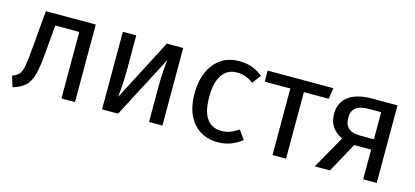

<svg xmlns="http://www.w3.org/2000/svg" viewBox="-51 -894 2725 1260"><g transform="rotate(15 1311.5 -263.5)"><path d="M481 -527V0H389V-452H226L211 -276Q202 -169 188.5 -116Q175 -63 146.5 -34.5Q118 -6 60 12L37 -61Q71 -73 85 -92Q99 -111 106 -150Q113 -189 121 -286L142 -527Z M1075 0H984V-238Q984 -298 988 -352Q992 -406 995 -423L774 0H665V-527H756V-289Q756 -236 752 -179.5Q748 -123 746 -107L964 -527H1075Z M1615 -482 1571 -424Q1543 -444 1516.5 -453.5Q1490 -463 1458 -463Q1394 -463 1358.5 -412Q1323 -361 1323 -261Q1323 -161 1358 -113.5Q1393 -66 1458 -66Q1489 -66 1515 -75.5Q1541 -85 1573 -106L1615 -46Q1543 12 1454 12Q1347 12 1285.5 -60Q1224 -132 1224 -259Q1224 -343 1252 -406Q1280 -469 1331.5 -504Q1383 -539 1454 -539Q1501 -539 1540 -525.5Q1579 -512 1615 -482Z M2084 -452H1915V0H1823V-452H1649V-527H2095Z M2531 -527V0H2439V-202H2324L2213 0H2110L2236 -223Q2143 -267 2143 -366Q2143 -444 2199 -485.5Q2255 -527 2356 -527ZM2439 -272V-456H2354Q2297 -456 2268.5 -434.5Q2240 -413 2240 -366Q2240 -316 2266.5 -294Q2293 -272 2352 -272Z"/></g></svg>

Font: FiraGO
Style: Regular
Weight: 400
Designer: bBox Type
Foundry: bBox Type GmbH
Version: Version 1.001;April 20, 2020;FontCreator 12.0.0.2555 64-bit